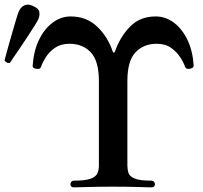

<svg xmlns="http://www.w3.org/2000/svg" viewBox="-118 -809 878 829"><path d="M201 0Q186 0 186 -14Q186 -19 190 -24Q194 -29 201 -29Q249 -29 272 -37Q295 -45 302 -59.5Q309 -74 309 -94V-459Q309 -546 274 -583Q239 -620 182 -620Q145 -620 120 -603Q95 -586 80.5 -563Q66 -540 60 -523Q57 -513 50.5 -512Q44 -511 39 -512Q38 -512 38 -512Q23 -514 23 -524Q27 -588 50 -636Q73 -684 109 -711Q145 -738 187 -738Q255 -738 301 -694.5Q347 -651 369 -586Q370 -582 373 -582Q377 -582 378 -586Q401 -651 444 -694.5Q487 -738 554 -738Q597 -738 633 -711Q669 -684 692 -635.5Q715 -587 718 -524Q718 -516 702 -512Q685 -509 681 -521Q675 -539 660 -562Q645 -585 620.5 -602.5Q596 -620 558 -620Q502 -620 467 -583Q432 -546 432 -459V-94Q432 -78 436.5 -63Q441 -48 462.5 -38.5Q484 -29 535 -29Q543 -29 547 -24Q551 -19 551 -14Q551 0 535 0Q526 0 479 -1.5Q432 -3 370 -3Q309 -3 260 -1.5Q211 0 201 0ZM-74.8 -538Q-81.4 -535.4 -88.8 -539.2Q-96.2 -543 -98.3 -548.7Q-97.2 -552.8 -91.7 -573.3Q-86.2 -593.8 -78.1 -622.7Q-70 -651.6 -61.4 -680.8Q-52.9 -710 -46 -733.1Q-39.1 -756.1 -35 -763.1Q-27.9 -778.7 -12 -786.2Q3.9 -793.6 25.2 -782.8Q49.6 -772.6 51.9 -756.6Q54.2 -740.6 47 -725Q43.5 -717.1 30.8 -697.1Q18.1 -677.1 1.3 -651.2Q-15.5 -625.3 -32.4 -600.6Q-49.3 -575.8 -61.3 -558.5Q-73.2 -541.2 -74.8 -538Z"/></svg>

Font: Zen Antique Soft
Style: Regular
Weight: 400
Designer: Yoshimichi Ohira
Foundry: Positype
Version: Version 1.001